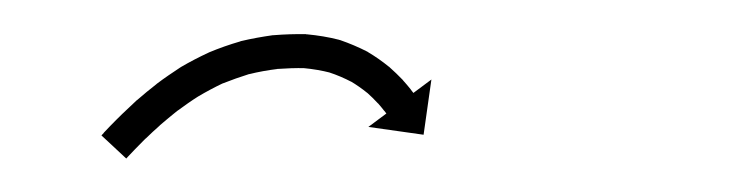

<svg xmlns="http://www.w3.org/2000/svg" viewBox="-20 -308 442 113"><path d="M41.1 -229.8C40.6 -229.3 40.1 -228.8 39.7 -228.3L54.3 -214.7C54.7 -215.2 55.2 -215.7 55.6 -216.1L55.6 -216.1L55.6 -216.1C56.9 -217.5 58.2 -218.9 59.5 -220.2C59.5 -220.2 59.5 -220.2 59.5 -220.2C59.5 -220.2 59.5 -220.2 59.5 -220.2C61.6 -222.3 63.6 -224.4 65.7 -226.5C65.7 -226.5 65.7 -226.4 65.7 -226.4C65.7 -226.4 65.7 -226.4 65.7 -226.4C68.4 -229 71.2 -231.7 74.1 -234.2C74.1 -234.2 74 -234.2 74 -234.2C74 -234.1 73.9 -234.1 73.9 -234.1C77.4 -237.1 80.9 -240 84.5 -242.9C84.5 -242.9 84.4 -242.8 84.4 -242.8C84.3 -242.7 84.3 -242.7 84.3 -242.7C88.4 -245.7 92.6 -248.7 96.9 -251.4C96.9 -251.4 96.8 -251.4 96.7 -251.3C96.7 -251.3 96.6 -251.2 96.6 -251.2C101.3 -254 106.2 -256.6 111.2 -259C111.2 -259 111.1 -258.9 111 -258.9C110.9 -258.8 110.8 -258.8 110.8 -258.8C116.1 -260.9 121.5 -262.8 126.9 -264.5C126.9 -264.5 126.8 -264.4 126.7 -264.4C126.6 -264.4 126.4 -264.3 126.4 -264.3C132 -265.7 137.6 -266.7 143.3 -267.4C143.3 -267.4 143.2 -267.4 143.1 -267.4C142.9 -267.4 142.8 -267.4 142.8 -267.4C148.4 -267.8 154 -268 159.5 -267.9C159.5 -267.9 159.4 -267.9 159.2 -267.9C159 -267.9 158.8 -267.9 158.8 -267.9C164.1 -267.4 169.4 -266.5 174.5 -265.2C174.5 -265.2 174.3 -265.3 174.1 -265.3C173.9 -265.4 173.7 -265.4 173.7 -265.4C178.3 -263.9 182.7 -262 186.9 -259.8C186.9 -259.8 186.8 -259.9 186.6 -260C186.5 -260.1 186.3 -260.2 186.3 -260.2C189.8 -258.1 193.1 -255.8 196.3 -253.2C196.3 -253.2 196.2 -253.3 196.1 -253.4C196 -253.5 195.9 -253.6 195.9 -253.6C198.2 -251.5 200.4 -249.4 202.5 -247.1C202.5 -247.1 202.5 -247.2 202.4 -247.3C202.4 -247.3 202.3 -247.4 202.3 -247.4C203.6 -245.9 204.9 -244.4 206.1 -242.8C206.1 -242.8 206.1 -242.9 206.1 -242.9C206.1 -242.9 206 -243 206 -243C206.5 -242.4 206.9 -241.8 207.4 -241.2L196.8 -233.3L229.3 -228.7L233.9 -261.2L223.3 -253.3C222.9 -253.9 222.4 -254.5 221.9 -255.1C221.9 -255.1 221.9 -255.2 221.8 -255.2C221.8 -255.2 221.8 -255.3 221.8 -255.3C220.4 -257.1 218.8 -258.9 217.3 -260.6C217.3 -260.6 217.3 -260.7 217.2 -260.7C217.1 -260.8 217.1 -260.9 217.1 -260.9C214.6 -263.5 211.9 -266.1 209.2 -268.5C209.2 -268.5 209.1 -268.6 209 -268.7C208.9 -268.8 208.8 -268.8 208.8 -268.8C205 -271.9 201 -274.7 196.8 -277.2C196.8 -277.2 196.7 -277.3 196.5 -277.4C196.4 -277.5 196.2 -277.6 196.2 -277.6C191.1 -280.2 185.7 -282.5 180.2 -284.4C180.2 -284.4 180 -284.4 179.8 -284.5C179.6 -284.5 179.5 -284.6 179.5 -284.6C173.3 -286.2 167 -287.2 160.7 -287.8C160.7 -287.8 160.5 -287.8 160.3 -287.8C160.2 -287.9 160 -287.9 160 -287.9C153.7 -288 147.5 -287.8 141.2 -287.3C141.2 -287.3 141.1 -287.3 141 -287.3C140.9 -287.3 140.7 -287.3 140.7 -287.3C134.4 -286.4 128.1 -285.3 121.8 -283.8C121.8 -283.8 121.7 -283.8 121.5 -283.7C121.4 -283.7 121.3 -283.6 121.3 -283.6C115.1 -281.8 109.1 -279.7 103.1 -277.2C103.1 -277.2 103 -277.2 102.9 -277.1C102.8 -277.1 102.7 -277 102.7 -277C97.1 -274.4 91.7 -271.6 86.4 -268.5C86.4 -268.5 86.4 -268.4 86.3 -268.4C86.2 -268.3 86.1 -268.3 86.1 -268.3C81.4 -265.2 76.8 -262.1 72.3 -258.7C72.3 -258.7 72.2 -258.7 72.2 -258.6C72.1 -258.6 72.1 -258.5 72.1 -258.5C68.2 -255.5 64.5 -252.4 60.8 -249.2C60.8 -249.2 60.8 -249.2 60.7 -249.1C60.7 -249.1 60.6 -249.1 60.6 -249.1C57.6 -246.3 54.7 -243.6 51.8 -240.8C51.8 -240.8 51.8 -240.7 51.7 -240.7C51.7 -240.7 51.7 -240.7 51.7 -240.7C49.5 -238.5 47.3 -236.4 45.2 -234.2C45.2 -234.2 45.2 -234.1 45.2 -234.1C45.1 -234.1 45.1 -234.1 45.1 -234.1C43.8 -232.7 42.4 -231.3 41.1 -229.9L41.1 -229.8Z"/></svg>

Font: FRB American Cursive Just Arrows Medium
Style: Italic
Weight: 500
Italic angle: -25°
Version: Version 2.0;Modular Font Editor K font №1